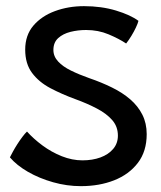

<svg xmlns="http://www.w3.org/2000/svg" viewBox="-20 -580 536 640"><path d="M249.5 40.5Q203 40.5 157 27.5Q111 14.5 73.2 -7.2Q35.5 -29 13 -55.5Q16.5 -62.5 23 -74.5Q29.5 -86.5 38 -99.8Q46.5 -113 55 -124.2Q63.5 -135.5 70 -141.5Q91.5 -117.5 121.5 -95.2Q151.5 -73 186 -59.2Q220.5 -45.5 255 -45.5Q288 -45.5 314.8 -55.2Q341.5 -65 357.2 -83.5Q373 -102 373 -128Q373 -158 354 -179.8Q335 -201.5 303 -218.2Q271 -235 232.5 -249Q186 -266 147.8 -286.2Q109.5 -306.5 86.8 -337Q64 -367.5 64 -414.5Q64 -462.5 91.2 -494.5Q118.5 -526.5 163.2 -543Q208 -559.5 260 -559.5Q318 -559.5 366.8 -544.8Q415.5 -530 441.5 -510.5Q439.5 -502 433 -488.2Q426.5 -474.5 418 -460.5Q409.5 -446.5 400.5 -435Q376.5 -451 342 -465.5Q307.5 -480 267 -480Q240 -480 215 -473.8Q190 -467.5 174 -453Q158 -438.5 158 -413.5Q158 -392 173.8 -375Q189.5 -358 216.5 -344.8Q243.5 -331.5 277.5 -319.5Q318.5 -305.5 353.5 -288.2Q388.5 -271 414.2 -248.8Q440 -226.5 454.5 -197.8Q469 -169 469 -133Q469 -75.5 439.5 -37Q410 1.5 360.5 21Q311 40.5 249.5 40.5Z"/></svg>

Font: Grandstander Thin
Style: Regular
Weight: 400
Version: Version 1.200